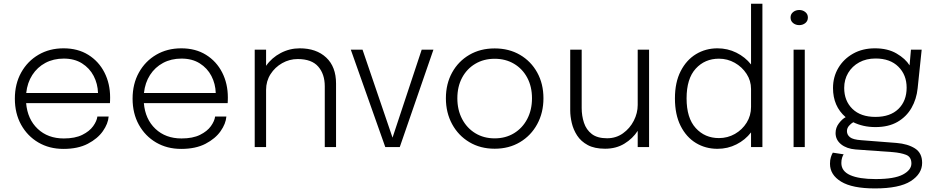

<svg xmlns="http://www.w3.org/2000/svg" viewBox="-20 -802 5102 1047"><path d="M572.5 -166.5Q569.5 -127.5 541 -86.8Q512.5 -46 458.8 -18Q405 10 326 10Q249 10 189.2 -25Q129.5 -60 95.2 -121.8Q61 -183.5 61 -264Q61 -344.5 95.5 -406.5Q130 -468.5 190 -503.5Q250 -538.5 326.5 -538.5Q404.5 -538.5 461.5 -503Q518.5 -467.5 549.5 -406.8Q580.5 -346 580.5 -270.5Q580.5 -264.5 580.2 -254.2Q580 -244 579.5 -239.5H122.5Q130 -152 185.5 -99.5Q241 -47 328 -47Q389 -47 428.5 -66.5Q468 -86 488 -114Q508 -142 511 -166.5ZM327.5 -482.5Q271.5 -482.5 227.5 -459Q183.5 -435.5 156.2 -393.2Q129 -351 123 -295H514.5Q513 -345 490.8 -387.8Q468.5 -430.5 427.2 -456.5Q386 -482.5 327.5 -482.5Z M1214.5 -166.5Q1211.5 -127.5 1183 -86.8Q1154.5 -46 1100.8 -18Q1047 10 968 10Q891 10 831.2 -25Q771.5 -60 737.2 -121.8Q703 -183.5 703 -264Q703 -344.5 737.5 -406.5Q772 -468.5 832 -503.5Q892 -538.5 968.5 -538.5Q1046.5 -538.5 1103.5 -503Q1160.5 -467.5 1191.5 -406.8Q1222.5 -346 1222.5 -270.5Q1222.5 -264.5 1222.2 -254.2Q1222 -244 1221.5 -239.5H764.5Q772 -152 827.5 -99.5Q883 -47 970 -47Q1031 -47 1070.5 -66.5Q1110 -86 1130 -114Q1150 -142 1153 -166.5ZM969.5 -482.5Q913.5 -482.5 869.5 -459Q825.5 -435.5 798.2 -393.2Q771 -351 765 -295H1156.5Q1155 -345 1132.8 -387.8Q1110.5 -430.5 1069.2 -456.5Q1028 -482.5 969.5 -482.5Z M1369 0V-531H1431V-443Q1461.5 -487 1510.5 -512.8Q1559.5 -538.5 1614.5 -538.5Q1705 -538.5 1758.8 -488.2Q1812.5 -438 1812.5 -346.5V0H1751V-331.5Q1751 -398 1715.2 -439Q1679.5 -480 1603.5 -480Q1558.5 -480 1519 -457.8Q1479.5 -435.5 1455.2 -397.5Q1431 -359.5 1431 -312V0Z M2343.5 -531 2160 0H2081L1893 -531H1957L2120.5 -51.5L2279.5 -531Z M2677.5 9Q2599.5 9 2539.5 -26.8Q2479.5 -62.5 2445.5 -125Q2411.5 -187.5 2411.5 -266Q2411.5 -345 2445.5 -406.5Q2479.5 -468 2539.5 -503Q2599.5 -538 2677.5 -538Q2755.5 -538 2815.5 -503Q2875.5 -468 2909.5 -406.5Q2943.5 -345 2943.5 -266Q2943.5 -187.5 2909.5 -125Q2875.5 -62.5 2815.5 -26.8Q2755.5 9 2677.5 9ZM2677.5 -47.5Q2737 -47.5 2783 -75.5Q2829 -103.5 2855 -153Q2881 -202.5 2881 -266Q2881 -330 2855 -378.5Q2829 -427 2783 -454.2Q2737 -481.5 2677.5 -481.5Q2618 -481.5 2572 -454.2Q2526 -427 2500 -378.5Q2474 -330 2474 -266Q2474 -202.5 2500 -153Q2526 -103.5 2572 -75.5Q2618 -47.5 2677.5 -47.5Z M3279.5 9Q3222 9 3185 -11Q3148 -31 3127.2 -63Q3106.5 -95 3098 -131.2Q3089.5 -167.5 3089.5 -199.5V-531H3152V-213Q3152 -170.5 3164.5 -132.5Q3177 -94.5 3207.2 -71.2Q3237.5 -48 3290.5 -48Q3339.5 -48 3377.2 -75Q3415 -102 3436.2 -143.8Q3457.5 -185.5 3457.5 -229.5V-531H3519.5V0H3457.5V-88.5Q3430.5 -46.5 3385.2 -18.8Q3340 9 3279.5 9Z M3892.5 9.5Q3827.5 9.5 3775 -22.2Q3722.5 -54 3691.5 -115.5Q3660.5 -177 3660.5 -265.5Q3660.5 -353 3691.8 -414Q3723 -475 3775.5 -506.8Q3828 -538.5 3892.5 -538.5Q3947.5 -538.5 3995.5 -514.8Q4043.5 -491 4075.5 -450.5V-781.5H4137.5V0H4075.5V-80Q4044 -39 3996.2 -14.8Q3948.5 9.5 3892.5 9.5ZM3900.5 -49Q3948 -49 3987.8 -71.8Q4027.5 -94.5 4051.5 -133Q4075.5 -171.5 4075.5 -219V-316.5Q4075.5 -362 4051 -399.5Q4026.5 -437 3986.8 -459.5Q3947 -482 3900.5 -482Q3823.5 -482 3773.8 -427.5Q3724 -373 3724 -265.5Q3724 -158.5 3773.8 -103.8Q3823.5 -49 3900.5 -49Z M4338.5 -665Q4319 -665 4305 -676.2Q4291 -687.5 4291 -706.5Q4291 -725 4305 -736.2Q4319 -747.5 4338.5 -747.5Q4357.5 -747.5 4371.5 -736.2Q4385.5 -725 4385.5 -706.5Q4385.5 -687.5 4371.5 -676.2Q4357.5 -665 4338.5 -665ZM4307.5 0V-531H4368.5V0Z M4869 -22.5Q4930 -17.5 4969.2 7.2Q5008.5 32 5008.5 86Q5008.5 146 4946.2 185.8Q4884 225.5 4751 225.5Q4627.5 225.5 4566.8 188.5Q4506 151.5 4506 91Q4506 70.5 4510.8 55.2Q4515.5 40 4521.5 30.5L4580.5 39.5Q4576 46 4572 58.2Q4568 70.5 4568 87Q4568 131.5 4616.2 153Q4664.5 174.5 4755 174.5Q4857 174.5 4903.5 149.8Q4950 125 4950 89.5Q4950 53.5 4920.8 42.2Q4891.5 31 4848 27.5L4645.5 13Q4596.5 9 4566.5 -15.2Q4536.5 -39.5 4536.5 -76.5Q4536.5 -106 4555 -130Q4573.5 -154 4591.5 -163Q4522.5 -222.5 4522.5 -322Q4522.5 -382.5 4551.5 -431.5Q4580.5 -480.5 4632 -509.5Q4683.5 -538.5 4751 -538.5Q4821 -538.5 4869.2 -510.2Q4917.5 -482 4940 -445.5L4947.5 -531H5006L4984 -320.5Q4978 -261.5 4950.5 -213.5Q4923 -165.5 4874 -137.2Q4825 -109 4754 -109Q4719 -109 4688.5 -116Q4658 -123 4633 -135.5Q4620.5 -128.5 4609.5 -115.8Q4598.5 -103 4598.5 -87Q4598.5 -67 4615 -53.8Q4631.5 -40.5 4676.5 -37.5ZM4754 -164.5Q4834.5 -164.5 4879.2 -208Q4924 -251.5 4924 -324Q4924 -393.5 4879 -438.2Q4834 -483 4754.5 -483Q4704 -483 4665.5 -462Q4627 -441 4605.2 -404.5Q4583.5 -368 4583.5 -322.5Q4583.5 -252 4628.5 -208.2Q4673.5 -164.5 4754 -164.5Z"/></svg>

Font: Epilogue Light
Style: Regular
Weight: 300
Designer: Tyler Finck
Foundry: Etcetera Type Co
Version: Version 2.111; ttfautohint (v1.8.3)